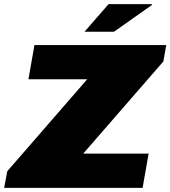

<svg xmlns="http://www.w3.org/2000/svg" viewBox="-39 -905 821 925"><path d="M368 -752H510L693 -881L692 -885H484ZM-19 0H648L677 -165H362L748 -609L762 -688H127L98 -523H381L-4 -80Z"/></svg>

Font: Archivo Black
Style: Italic
Weight: 900
Italic angle: -10°
Designer: Hector Gatti
Foundry: Omnibus-Type
Version: Version 2.001